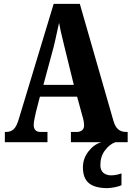

<svg xmlns="http://www.w3.org/2000/svg" viewBox="-20 -734 679 991"><path d="M5 -53H12Q36 -53 51.5 -68Q67 -83 79 -126L257 -714H392L565 -112Q574 -80 590 -66.5Q606 -53 631 -53H639V0H346V-53H377Q393 -53 403.5 -61.5Q414 -70 414 -87Q414 -108 404 -140L378 -235H186L165 -154Q164 -147 159 -125.5Q154 -104 154 -90Q154 -53 189 -53H225V0H5ZM361 -296 314 -487 309 -508Q290 -584 285 -616L279 -590Q265 -524 257 -492L204 -296ZM408 130Q408 84 436.5 47.5Q465 11 503 0H575Q545 11 521.5 42.5Q498 74 498 118Q498 145 513.5 158Q529 171 554 171Q578 171 607 161V222Q595 228 572 232.5Q549 237 534 237Q470 237 439 211.5Q408 186 408 130Z"/></svg>

Font: Noto Serif CondExtraBold
Style: Regular
Weight: 800
Width: 3
Designer: Monotype Design Team
Foundry: Monotype Imaging Inc.
Version: Version 1.001